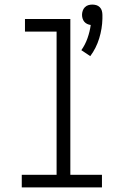

<svg xmlns="http://www.w3.org/2000/svg" viewBox="-20 -818 540 838"><path d="M374 -573 335 -599Q352 -623 362 -651.5Q372 -680 376 -709Q368 -710 360.5 -713.5Q353 -717 348 -723Q343 -729 340.5 -737Q338 -745 338 -753Q338 -762 341 -771Q344 -780 350.5 -786.5Q357 -793 365.5 -795.5Q374 -798 383 -798Q392 -798 400.5 -795.5Q409 -793 415.5 -786.5Q422 -780 424.5 -771Q427 -762 427 -753V-751V-736Q426 -693 413 -650.5Q400 -608 374 -573ZM75 0V-55H227V-680H89V-735H287V-55H425V0Z"/></svg>

Font: Iosevka Term Light
Style: Regular
Weight: 300
Monospace: yes
Designer: Belleve Invis
Foundry: Belleve Invis
Version: Version 9.0.1; ttfautohint (v1.8.3)